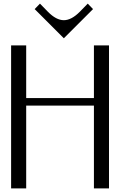

<svg xmlns="http://www.w3.org/2000/svg" viewBox="-20 -1043 686 1063"><path d="M333.5 -831.1 171.9 -992.7 201.2 -1022.9 245.1 -978Q291 -931.2 333.5 -931.2Q375.5 -931.2 421.9 -978L465.8 -1022.9L495.1 -992.7ZM583.5 -791.5V0H500V-458.5H125V0H41.5V-791.5H125V-500H500V-791.5Z"/></svg>

Font: Gputeks
Style: Regular
Weight: 500
Version: Version 0.9